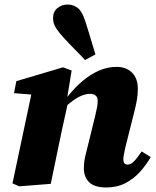

<svg xmlns="http://www.w3.org/2000/svg" viewBox="-20 -811 688 847"><path d="M65 11 35 -2 124 -422 179 -389 42 -400 52 -453 258 -514 296 -500 274 -365 280 -359 251 -227Q239 -171 227.5 -114Q216 -57 204 0ZM449 16Q397 16 373.5 -7Q350 -30 350 -68Q350 -95 356 -121.5Q362 -148 368 -170L399 -296Q405 -320 408 -336.5Q411 -353 411 -366Q411 -381 402.5 -389Q394 -397 378 -397Q361 -397 342.5 -390Q324 -383 303 -368Q282 -353 257 -329L254 -382H276Q309 -424 344 -453.5Q379 -483 416.5 -499.5Q454 -516 494 -516Q537 -516 562.5 -490.5Q588 -465 588 -420Q588 -394 584 -371Q580 -348 574 -324L533 -161Q530 -145 527 -131.5Q524 -118 524 -108Q524 -97 528.5 -91Q533 -85 543 -85Q557 -85 570.5 -98.5Q584 -112 605 -143L645 -118Q626 -85 598.5 -54Q571 -23 534 -3.5Q497 16 449 16ZM401 -571 355 -546Q340 -563 324.5 -578.5Q309 -594 294 -609.5Q279 -625 264 -641Q241 -666 227.5 -686.5Q214 -707 214 -731Q214 -760 233.5 -775.5Q253 -791 278 -791Q304 -791 323.5 -775.5Q343 -760 357 -715Q365 -691 372 -667Q379 -643 386.5 -619Q394 -595 401 -571Z"/></svg>

Font: Source Serif 4 ExtraBold
Style: Italic
Weight: 800
Italic angle: -12°
Designer: Frank Grießhammer
Foundry: Adobe Systems Incorporated
Version: Version 4.004;hotconv 1.0.116;makeotfexe 2.5.65601